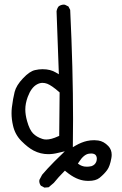

<svg xmlns="http://www.w3.org/2000/svg" viewBox="-20 -708 540 852"><path d="M185.1 -88.9Q175.3 -88.9 167.5 -91.8Q142.1 -100.1 126.5 -116.2Q110.8 -132.3 100.1 -170.9Q92.3 -198.7 92.3 -222.2Q92.3 -248.5 103 -277.8Q118.7 -320.3 145 -334Q157.2 -340.3 168.2 -340.3Q179.2 -340.3 189.5 -336.4Q209.5 -328.6 241.7 -300.3L244.6 -297.9L242.7 -105L237.8 -103Q207.5 -88.9 185.1 -88.9ZM386.2 29.3Q374.5 31.7 367.7 31.7Q360.8 31.7 356.4 31.2Q342.8 29.3 332.5 22.5L325.7 18.1L330.1 11.2Q351.6 -22.5 374 -25.9Q380.4 -26.9 384.3 -26.9Q400.4 -26.9 406.2 -17.6Q409.7 -11.2 409.7 -4.9Q409.7 11.2 399.9 21Q394.5 26.4 386.2 29.3ZM372.6 94.7Q405.3 94.7 421.9 81.1Q443.4 63.5 455.6 46.4Q467.8 29.8 474.1 -5.9Q475.6 -13.7 475.6 -21Q475.6 -43.9 460.9 -59.6Q440.4 -81.1 416 -84.5Q405.3 -85.9 398.9 -85.9Q380.4 -85.9 366.2 -82.5Q341.8 -77.1 315.4 -62L303.2 -54.7Q304.2 -122.6 304.2 -178.7Q304.2 -400.9 291.5 -664.1L283.7 -679.2L268.1 -687Q266.1 -687.5 262.2 -687.5Q258.3 -687.5 252.2 -685.8Q246.1 -684.1 240.2 -679.7Q232.9 -670.4 231 -657.7L241.2 -378.4L228 -386.2Q204.1 -400.9 168.9 -400.9Q152.3 -400.9 135.7 -397Q111.8 -392.1 82 -360.4Q52.2 -329.1 44.9 -300Q37.6 -271 32.7 -231.4Q31.2 -218.8 31.2 -205.6Q31.2 -179.2 37.6 -151.4Q46.4 -110.8 75.4 -81.8Q104.5 -52.7 128.9 -40Q159.7 -23.9 194.3 -23.9Q215.3 -23.9 238.3 -29.8L267.6 -36.6Q232.9 -2.9 221.2 8.8Q187.5 43 167 67.4L154.8 90.3Q154.3 92.3 154.3 96.2Q154.3 100.1 156 105.7Q157.7 111.3 161.6 116.2L177.2 124.5L195.8 123L218.8 103.5Q240.2 77.1 262.7 54.7L268.1 49.3L273.9 54.2Q318.8 91.3 360.8 94.2Q366.7 94.7 372.6 94.7Z"/></svg>

Font: NaikaiFont
Style: Light
Weight: 300
Version: Version 1.89